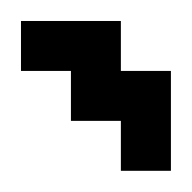

<svg xmlns="http://www.w3.org/2000/svg" viewBox="-20 -639 183 183"><path d="M47.6 -571.4H95.2V-523.8H47.6ZM95.2 -523.8H142.9V-476.2H95.2ZM95.2 -571.4H142.9V-523.8H95.2ZM47.6 -619H95.2V-571.4H47.6ZM0 -619H47.6V-571.4H0Z"/></svg>

Font: Jacquard 12 Charted
Style: Regular
Weight: 400
Designer: Sarah Cadigan-Fried
Version: Version 1.000